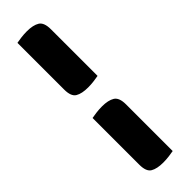

<svg xmlns="http://www.w3.org/2000/svg" viewBox="-289 -689 871 871"><g transform="rotate(-45 146.5 -253.5)"><path d="M216 -313Q206 -311 187 -308.5Q168 -306 149 -306Q109 -306 87 -319Q65 -332 65 -376V-676Q75 -678 94 -680.5Q113 -683 132 -683Q172 -683 194 -669.5Q216 -656 216 -612ZM216 169Q206 171 187 173.5Q168 176 149 176Q109 176 87 163Q65 150 65 106V-194Q75 -196 94 -198.5Q113 -201 132 -201Q172 -201 194 -187.5Q216 -174 216 -130Z"/></g></svg>

Font: Baloo Chettan 2 ExtraBold
Style: Regular
Weight: 800
Designer: Maithili Shingre, Unnati Kotecha and Ek Type
Foundry: Ek Type
Version: Version 1.640;hotconv 1.0.111;makeotfexe 2.5.65597; ttfautoh